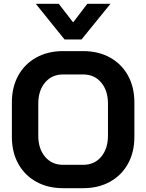

<svg xmlns="http://www.w3.org/2000/svg" viewBox="-20 -975 764 1003"><path d="M42 -260V-440Q42 -520 75.5 -580.5Q109 -641 169.5 -674.5Q230 -708 309 -708H415Q494 -708 554.5 -674.5Q615 -641 648.5 -580.5Q682 -520 682 -440V-260Q682 -180 648.5 -119.5Q615 -59 554.5 -25.5Q494 8 415 8H309Q230 8 169.5 -25.5Q109 -59 75.5 -119.5Q42 -180 42 -260ZM415 -114Q473 -114 508.5 -156Q544 -198 544 -266V-434Q544 -502 508.5 -544Q473 -586 415 -586H309Q251 -586 215.5 -544Q180 -502 180 -434V-266Q180 -198 215.5 -156Q251 -114 309 -114ZM167 -955H287L362 -858L436 -955H557L406 -769H317Z"/></svg>

Font: Bai Jamjuree
Style: Bold
Weight: 700
Designer: Katatrad Aksorn Co.,Ltd.
Foundry: Cadson Demak Co.,Ltd.
Version: Version 1.000; ttfautohint (v1.6)